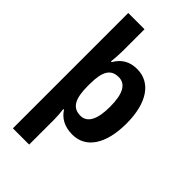

<svg xmlns="http://www.w3.org/2000/svg" viewBox="-296 -942 1177 1177"><g transform="rotate(45 292.5 -353.0)"><path d="M544 -366C544 -549 469 -649 354 -649C287 -649 243 -620 213 -568H207C210 -593 213 -634 213 -664V-853H72V147H213V-73C213 -94 211 -126 207 -155H213C241 -111 287 -83 357 -83C471 -83 544 -184 544 -366ZM400 -367C400 -262 372 -200 310 -200C238 -200 213 -255 213 -362V-382C214 -486 240 -534 309 -534C370 -534 400 -479 400 -367Z"/></g></svg>

Font: Noto Sans Kannada UI SemiCondensed
Style: Bold
Weight: 700
Width: 4
Designer: Jelle Bosma - Monotype Design Team
Foundry: Monotype Imaging Inc.
Version: Version 2.005